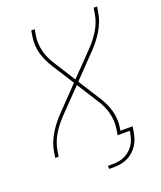

<svg xmlns="http://www.w3.org/2000/svg" viewBox="-161 -836 923 1102"><g transform="rotate(-20 300.0 -285.0)"><path d="M312 165V146H343Q360 146 378 143Q396 140 413.5 132Q431 124 445.5 111.5Q460 99 470.5 83.5Q481 68 487 50.5Q493 33 496 15L499 0H424L430 -37Q434 -62 432.5 -86.5Q431 -111 425 -134Q419 -157 409 -178.5Q399 -200 386 -220L303 -351L174 -218Q155 -199 138 -177.5Q121 -156 107 -133.5Q93 -111 83.5 -86.5Q74 -62 70 -37L64 0H43L49 -37Q53 -64 63.5 -90Q74 -116 88.5 -140.5Q103 -165 121 -187.5Q139 -210 159 -231L292 -369L205 -505Q192 -526 181.5 -548.5Q171 -571 164 -595.5Q157 -620 155.5 -646Q154 -672 158 -698L164 -735H185L179 -698Q175 -673 176.5 -648.5Q178 -624 184 -601Q190 -578 200 -556.5Q210 -535 223 -515L306 -384L435 -517Q454 -536 471 -557.5Q488 -579 502 -601.5Q516 -624 525.5 -648.5Q535 -673 539 -698L545 -735H566L560 -698Q556 -671 545.5 -645Q535 -619 520.5 -594.5Q506 -570 488 -547.5Q470 -525 450 -504L317 -366L404 -230Q417 -209 427.5 -186.5Q438 -164 445 -139.5Q452 -115 453.5 -89Q455 -63 451 -37L448 -19H523L517 15Q514 35 507 55Q500 75 488 93Q476 111 459.5 125.5Q443 140 423.5 149Q404 158 383.5 161.5Q363 165 343 165Z"/></g></svg>

Font: Iosevka Curly ThExObl
Style: Regular
Weight: 100
Width: 7
Italic angle: -9°
Monospace: yes
Designer: Belleve Invis
Foundry: Belleve Invis
Version: Version 11.1.0; ttfautohint (v1.8.3)